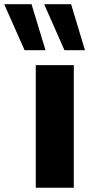

<svg xmlns="http://www.w3.org/2000/svg" viewBox="-110 -885 426 905"><path d="M193.8 -648.4 98.1 -865.2H225.1L290.5 -648.4ZM5.9 -648.4 -90.3 -865.2H38.6L104.5 -648.4ZM58.6 0V-578.1H237.8V0Z"/></svg>

Font: Oswald
Style: Heavy
Weight: 800
Designer: Vernon Adams
Foundry: Vernon Adams
Version: 3.0; ttfautohint (v0.95) -l 8 -r 50 -G 200 -x 0 -w "G" -W -c